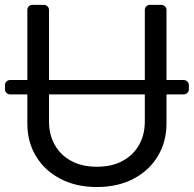

<svg xmlns="http://www.w3.org/2000/svg" viewBox="-23 -747 787 780"><path d="M221.6 -21Q158 -54.3 122.9 -112.9Q88.1 -170.5 88.1 -245.7V-363.6H17.8Q9.2 -363.6 3.2 -369.7Q-2.8 -375.7 -2.8 -384.6V-401.3Q-2.8 -409.8 3.2 -415.8Q9.2 -421.9 17.8 -421.9H88.1V-706.7Q88.1 -715.2 94.1 -721.2Q100.1 -727.3 108.7 -727.3H155.2Q163.7 -727.3 169.9 -721.2Q176.1 -715.2 176.1 -706.7V-421.9H565.3V-706.7Q565.3 -715.2 571.4 -721.2Q577.4 -727.3 585.9 -727.3H632.5Q641 -727.3 647.2 -721.2Q653.4 -715.2 653.4 -706.7V-421.9H723.4Q731.9 -421.9 738.1 -415.8Q744.3 -409.8 744.3 -401.3V-384.6Q744.3 -375.7 738.1 -369.7Q731.9 -363.6 723.4 -363.6H653.4V-245.7Q653.4 -171.2 618.3 -112.9Q583.1 -54.3 519.9 -21Q455.6 12.8 370.7 12.8Q285.2 12.8 221.6 -21ZM199.6 -158.4Q223 -116.5 266.3 -93.4Q309.7 -69.6 370.7 -69.6Q431.8 -69.6 475.1 -93.4Q518.5 -116.5 541.9 -158.4Q565.3 -199.6 565.3 -252.8V-363.6H176.1V-252.8Q176.1 -199.6 199.6 -158.4Z"/></svg>

Font: DeltaSans
Style: Regular
Weight: 400
Designer: Rasmus Andersson
Foundry: rsms
Version: Version 3.012